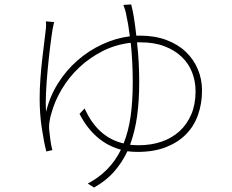

<svg xmlns="http://www.w3.org/2000/svg" viewBox="-20 -796 1040 862"><path d="M608 -636H592Q587 -681 581.5 -715.5Q576 -750 569 -776L534 -774Q538 -764 542 -750.5Q546 -737 548 -723Q551 -711 555 -688Q559 -665 563 -633Q499 -625 438 -596.5Q377 -568 326.5 -523.5Q276 -479 239.5 -420.5Q203 -362 187 -294Q184 -328 186.5 -379Q189 -430 194 -483Q199 -536 205 -585Q211 -634 216 -664Q218 -676 220 -684Q222 -692 223 -697L186 -700Q187 -692 187 -685Q187 -678 186 -667Q184 -648 179.5 -613Q175 -578 170 -534.5Q165 -491 161.5 -444Q158 -397 158 -354Q158 -285 167.5 -221.5Q177 -158 188 -116L215 -122Q210 -140 206.5 -165.5Q203 -191 201 -211Q199 -231 202.5 -251.5Q206 -272 210 -285Q225 -341 257 -395Q289 -449 335 -492.5Q381 -536 439.5 -566Q498 -596 567 -604Q571 -566 573.5 -521Q576 -476 576 -427Q576 -342 566.5 -274.5Q557 -207 535 -152Q418 -179 360 -309L337 -285Q369 -222 416 -181Q463 -140 523 -124Q474 -24 374 28L402 46Q456 16 492 -25Q528 -66 552 -117Q573 -114 597 -114Q671 -114 725.5 -135.5Q780 -157 816 -194Q852 -231 869.5 -281.5Q887 -332 887 -389Q887 -440 868.5 -484.5Q850 -529 814.5 -563Q779 -597 727 -616.5Q675 -636 608 -636ZM595 -606H610Q672 -606 718 -588.5Q764 -571 795.5 -541Q827 -511 842.5 -471Q858 -431 858 -386Q858 -328 839 -283Q820 -238 786 -207Q752 -176 705.5 -160Q659 -144 603 -144Q593 -144 583.5 -144.5Q574 -145 564 -146Q586 -206 595.5 -274.5Q605 -343 605 -428Q605 -474 602.5 -519Q600 -564 595 -606Z"/></svg>

Font: Spoqa Han Sans Neo Thin
Style: Regular
Weight: 100
Designer: [Spoqa Han Sans Neo] Dong-huui Kim  Younghwa Kang  Yujin Lee  [Noto Sans] Ryoko NISHIZUKA  (kana & ideographs); Paul D. 
Foundry: Spoqa (http://www.spoqa-han-sans.com)
Version: Version 1.100;hotconv 1.0.109;makeotfexe 2.5.65596